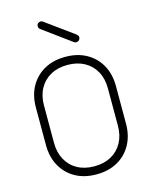

<svg xmlns="http://www.w3.org/2000/svg" viewBox="-139 -1047 907 1149"><g transform="rotate(-15 314.0 -472.5)"><path d="M314 13Q239 13 183.5 -18Q128 -49 97 -105Q66 -161 66 -235V-467Q66 -542 97 -597.5Q128 -653 183.5 -684Q239 -715 314 -715Q389 -715 444.5 -684Q500 -653 531 -597.5Q562 -542 562 -467V-235Q562 -161 531 -105Q500 -49 444.5 -18Q389 13 314 13ZM314 -37Q374 -37 418.5 -61.5Q463 -86 487.5 -131Q512 -176 512 -235V-467Q512 -527 487.5 -571.5Q463 -616 418.5 -640.5Q374 -665 314 -665Q254 -665 209.5 -640.5Q165 -616 140.5 -571.5Q116 -527 116 -467V-235Q116 -176 140.5 -131Q165 -86 209.5 -61.5Q254 -37 314 -37ZM387 -787 212 -915Q204 -921 202.5 -930.5Q201 -940 206 -948Q213 -956 222.5 -957.5Q232 -959 240 -953L415 -826Q433 -811 421 -792Q415 -784 405 -782.5Q395 -781 387 -787Z"/></g></svg>

Font: Zen Kurenaido
Style: ARC
Weight: 400
Designer: Yoshimichi Ohira
Foundry: Positype
Version: Version 1.001